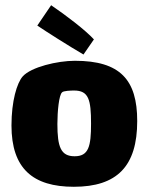

<svg xmlns="http://www.w3.org/2000/svg" viewBox="-20 -703 570 736"><path d="M340 -552C307 -588 232 -645 176 -683L123 -605C152 -585 245 -526 300 -494ZM263 13C429 13 506 -66 506 -239C506 -397 441 -470 267 -470C200 -470 99 -446 67 -410C45 -385 24 -316 24 -222C24 -57 106 13 263 13ZM266 -104C213 -104 200 -140 200 -228C200 -276 206 -339 218 -349C223 -355 252 -356 264 -356C320 -356 329 -321 329 -229C329 -142 320 -104 266 -104Z"/></svg>

Font: FilmFarsi Display
Style: Regular
Weight: 400
Designer: Borna Izadpanah
Foundry: Borna Izadpanah
Version: Version 1.000;PS 001.000;hotconv 1.0.88;makeotf.lib2.5.64775